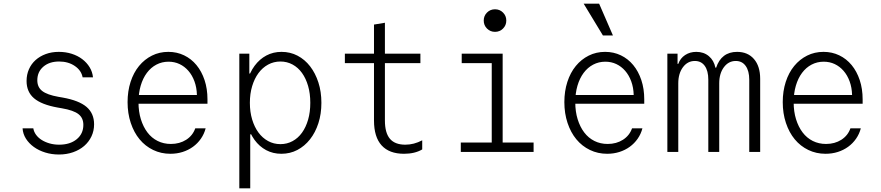

<svg xmlns="http://www.w3.org/2000/svg" viewBox="-20 -835 4840 1055"><path d="M104 -130Q106 -99 122.5 -73Q139 -47 166 -27.5Q193 -8 228.5 3Q264 14 304 14Q346 14 381.5 1.5Q417 -11 442.5 -33Q468 -55 482.5 -85.5Q497 -116 497 -152Q497 -212 455.5 -247.5Q414 -283 324 -299L301 -303Q239 -314 212 -335Q185 -356 185 -394Q185 -440 218 -468.5Q251 -497 305 -497Q355 -497 391 -472.5Q427 -448 434 -410H491Q488 -440 472.5 -465.5Q457 -491 432 -510Q407 -529 374 -539.5Q341 -550 303 -550Q264 -550 231.5 -538Q199 -526 175.5 -505Q152 -484 139 -454.5Q126 -425 126 -390Q126 -330 167 -295Q208 -260 297 -244L320 -240Q384 -229 411 -208Q438 -187 438 -149Q438 -100 401.5 -70Q365 -40 305 -40Q277 -40 252.5 -47Q228 -54 209 -66Q190 -78 178 -94.5Q166 -111 163 -130Z M722 -265H1120V-289Q1120 -347 1104 -395Q1088 -443 1059.5 -477.5Q1031 -512 991.5 -531Q952 -550 905 -550Q856 -550 815 -529.5Q774 -509 744 -472.5Q714 -436 697.5 -385Q681 -334 681 -274Q681 -212 698.5 -159.5Q716 -107 747 -69.5Q778 -32 821.5 -11Q865 10 916 10Q952 10 983.5 0Q1015 -10 1040.5 -28.5Q1066 -47 1084 -73Q1102 -99 1110 -130H1053Q1039 -90 1003 -67Q967 -44 919 -44Q879 -44 846 -60.5Q813 -77 790 -107.5Q767 -138 754 -180Q741 -222 741 -273Q741 -323 753 -364Q765 -405 787 -434.5Q809 -464 839.5 -480Q870 -496 906 -496Q939 -496 966.5 -483Q994 -470 1015 -446Q1036 -422 1048.5 -388Q1061 -354 1062 -313H722Z M1527 -550Q1481 -550 1443.5 -530Q1406 -510 1379 -473.5Q1352 -437 1337.5 -385Q1323 -333 1323 -270Q1323 -206 1337.5 -154.5Q1352 -103 1378.5 -66.5Q1405 -30 1442.5 -10Q1480 10 1526 10Q1574 10 1614 -11Q1654 -32 1683.5 -69.5Q1713 -107 1729.5 -158Q1746 -209 1746 -270Q1746 -331 1729.5 -382Q1713 -433 1684 -470.5Q1655 -508 1615 -529Q1575 -550 1527 -550ZM1521 -497Q1557 -497 1587.5 -480.5Q1618 -464 1639.5 -434Q1661 -404 1673 -362.5Q1685 -321 1685 -270Q1685 -219 1673 -177.5Q1661 -136 1639.5 -106Q1618 -76 1587.5 -59.5Q1557 -43 1521 -43Q1484 -43 1453 -60Q1422 -77 1400 -107Q1378 -137 1365.5 -178.5Q1353 -220 1353 -270Q1353 -320 1365.5 -361.5Q1378 -403 1400 -433Q1422 -463 1453 -480Q1484 -497 1521 -497ZM1295 -540V200H1355V-97H1363L1338 -300L1358 -431H1350V-540Z M2095 -173V-488H2290V-540H2095V-710L2035 -700V-540H1875V-488H2035V-173Q2035 -82 2077 -36Q2119 10 2200 10Q2229 10 2254.5 4Q2280 -2 2300 -14V-64Q2277 -52 2254 -46Q2231 -40 2207 -40Q2150 -40 2122.5 -72.5Q2095 -105 2095 -173Z M2512 0H2912V-52H2742V-540H2517V-488H2682V-52H2512ZM2638 -722Q2638 -696 2656 -678Q2674 -660 2700 -660Q2726 -660 2744 -678Q2762 -696 2762 -722Q2762 -748 2744 -766Q2726 -784 2700 -784Q2674 -784 2656 -766Q2638 -748 2638 -722Z M3122 -265H3520V-289Q3520 -347 3504 -395Q3488 -443 3459.5 -477.5Q3431 -512 3391.5 -531Q3352 -550 3305 -550Q3256 -550 3215 -529.5Q3174 -509 3144 -472.5Q3114 -436 3097.5 -385Q3081 -334 3081 -274Q3081 -212 3098.5 -159.5Q3116 -107 3147 -69.5Q3178 -32 3221.5 -11Q3265 10 3316 10Q3352 10 3383.5 0Q3415 -10 3440.5 -28.5Q3466 -47 3484 -73Q3502 -99 3510 -130H3453Q3439 -90 3403 -67Q3367 -44 3319 -44Q3279 -44 3246 -60.5Q3213 -77 3190 -107.5Q3167 -138 3154 -180Q3141 -222 3141 -273Q3141 -323 3153 -364Q3165 -405 3187 -434.5Q3209 -464 3239.5 -480Q3270 -496 3306 -496Q3339 -496 3366.5 -483Q3394 -470 3415 -446Q3436 -422 3448.5 -388Q3461 -354 3462 -313H3122ZM3293 -640 3187 -815H3272L3348 -640Z M3647 0H3707V-377Q3707 -431 3732.5 -465.5Q3758 -500 3798 -500Q3833 -500 3852.5 -473Q3872 -446 3872 -397V0H3932V-377Q3932 -431 3957.5 -465.5Q3983 -500 4023 -500Q4058 -500 4077.5 -472.5Q4097 -445 4097 -397V0H4157V-402Q4157 -471 4123 -510.5Q4089 -550 4030 -550Q3987 -550 3958 -528Q3929 -506 3915 -463H3911Q3903 -503 3875 -526.5Q3847 -550 3806 -550Q3771 -550 3744.5 -532.5Q3718 -515 3707 -484H3703V-540H3647Z M4322 -265H4720V-289Q4720 -347 4704 -395Q4688 -443 4659.5 -477.5Q4631 -512 4591.5 -531Q4552 -550 4505 -550Q4456 -550 4415 -529.5Q4374 -509 4344 -472.5Q4314 -436 4297.5 -385Q4281 -334 4281 -274Q4281 -212 4298.5 -159.5Q4316 -107 4347 -69.5Q4378 -32 4421.5 -11Q4465 10 4516 10Q4552 10 4583.5 0Q4615 -10 4640.5 -28.5Q4666 -47 4684 -73Q4702 -99 4710 -130H4653Q4639 -90 4603 -67Q4567 -44 4519 -44Q4479 -44 4446 -60.5Q4413 -77 4390 -107.5Q4367 -138 4354 -180Q4341 -222 4341 -273Q4341 -323 4353 -364Q4365 -405 4387 -434.5Q4409 -464 4439.5 -480Q4470 -496 4506 -496Q4539 -496 4566.5 -483Q4594 -470 4615 -446Q4636 -422 4648.5 -388Q4661 -354 4662 -313H4322Z"/></svg>

Font: CommitMonoV143 ExtLt
Style: Regular
Weight: 200
Monospace: yes
Designer: Eigil Nikolajsen
Foundry: Eigil Nikolajsen
Version: Version 1.143